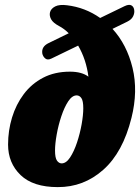

<svg xmlns="http://www.w3.org/2000/svg" viewBox="-20 -755 572 785"><path d="M517.5 -273Q482.5 -132 402.2 -60.8Q322 10.5 216 10Q115.5 10 64.2 -39.2Q13 -88.5 13 -164Q13 -221 29.2 -274.5Q45.5 -328 77.2 -370.2Q109 -412.5 156.2 -437.2Q203.5 -462 266 -462Q314.5 -462 341.5 -441.5Q332.5 -512 299.5 -568.5L190 -515.5Q174.5 -508 165 -516Q155.5 -524 153 -536Q148.5 -564.5 179 -579L261 -619Q242.5 -637.5 221.5 -648.5Q197 -661.5 189 -676.2Q181 -691 184.5 -705Q188.5 -720 205.8 -728.8Q223 -737.5 254 -733.5Q328.5 -724.5 389.5 -681.5L488.5 -729.5Q507 -738.5 516.8 -733.2Q526.5 -728 528.5 -715.5Q531 -702.5 524.5 -688.8Q518 -675 499.5 -666L440 -637Q498.5 -573 521.8 -477.8Q545 -382.5 517.5 -273ZM232 -87Q250.5 -87 266.5 -111.2Q282.5 -135.5 294.8 -172.2Q307 -209 313.8 -247Q320.5 -285 320.5 -312.5Q320.5 -342.5 312.8 -353.8Q305 -365 293.5 -365Q275 -365 259 -340.8Q243 -316.5 230.8 -279.8Q218.5 -243 211.8 -205Q205 -167 205 -139.5Q205 -109.5 213 -98.2Q221 -87 232 -87Z"/></svg>

Font: Fraunces 144pt SuperSoft Black
Style: Italic
Weight: 900
Italic angle: -16°
Version: Version 1.000;[b76b70a41]